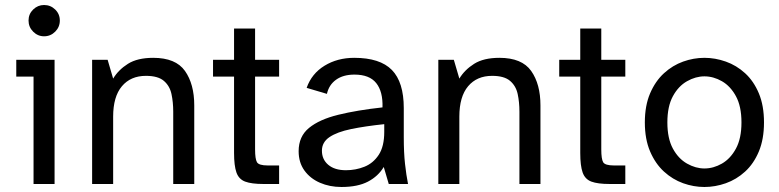

<svg xmlns="http://www.w3.org/2000/svg" viewBox="-20 -735 3110 767"><path d="M156 -590Q131 -590 112.5 -608.5Q94 -627 94 -653Q94 -679 112.5 -697Q131 -715 156 -715Q182 -715 200.5 -697Q219 -679 219 -653Q219 -627 200.5 -608.5Q182 -590 156 -590ZM114 0V-429H45V-496H198V0Z M348 0V-496H410L432 -421Q453 -456 491 -480Q529 -504 592 -504Q682 -504 719 -451.5Q756 -399 756 -314V0H672V-289Q672 -327 665 -359.5Q658 -392 634.5 -412Q611 -432 563 -432Q502 -432 467 -390.5Q432 -349 432 -269V0Z M1032 0Q985 0 959.5 -9.5Q934 -19 924.5 -46Q915 -73 915 -124V-429H831V-496H915V-621H999V-496H1095V-429H999V-138Q999 -100 1006.5 -87Q1014 -74 1050 -74H1095V0Z M1344 12Q1297 12 1258 -5Q1219 -22 1196 -54Q1173 -86 1173 -131Q1173 -190 1214.5 -224Q1256 -258 1331.5 -276.5Q1407 -295 1508 -306Q1510 -369 1483 -403Q1456 -437 1396 -437Q1351 -437 1322.5 -416.5Q1294 -396 1286 -360L1205 -384Q1225 -441 1276.5 -472.5Q1328 -504 1395 -504Q1498 -504 1545.5 -455.5Q1593 -407 1593 -303V-187Q1593 -125 1598 -80Q1603 -35 1610 0H1533L1513 -68Q1491 -31 1450 -9.5Q1409 12 1344 12ZM1362 -55Q1401 -55 1436 -69Q1471 -83 1493 -116.5Q1515 -150 1515 -208V-239Q1439 -231 1383 -219.5Q1327 -208 1296.5 -187.5Q1266 -167 1266 -133Q1266 -98 1291.5 -76.5Q1317 -55 1362 -55Z M1731 0V-496H1793L1815 -421Q1836 -456 1874 -480Q1912 -504 1975 -504Q2065 -504 2102 -451.5Q2139 -399 2139 -314V0H2055V-289Q2055 -327 2048 -359.5Q2041 -392 2017.5 -412Q1994 -432 1946 -432Q1885 -432 1850 -390.5Q1815 -349 1815 -269V0Z M2415 0Q2368 0 2342.5 -9.5Q2317 -19 2307.5 -46Q2298 -73 2298 -124V-429H2214V-496H2298V-621H2382V-496H2478V-429H2382V-138Q2382 -100 2389.5 -87Q2397 -74 2433 -74H2478V0Z M2794 12Q2751 12 2709 -3Q2667 -18 2632.5 -49.5Q2598 -81 2577 -130Q2556 -179 2556 -246Q2556 -313 2577 -362Q2598 -411 2632.5 -442.5Q2667 -474 2709 -489Q2751 -504 2794 -504Q2837 -504 2879.5 -489Q2922 -474 2956.5 -442.5Q2991 -411 3011.5 -362Q3032 -313 3032 -246Q3032 -179 3011.5 -130Q2991 -81 2956.5 -49.5Q2922 -18 2879.5 -3Q2837 12 2794 12ZM2794 -62Q2830 -62 2864 -81.5Q2898 -101 2920 -141.5Q2942 -182 2942 -246Q2942 -310 2920 -350.5Q2898 -391 2864 -410.5Q2830 -430 2794 -430Q2759 -430 2724.5 -410.5Q2690 -391 2668 -350.5Q2646 -310 2646 -246Q2646 -182 2668 -141.5Q2690 -101 2724.5 -81.5Q2759 -62 2794 -62Z"/></svg>

Font: Atkinson Hyperlegible
Style: Regular
Weight: 400
Designer: Elliott Scott, Megan Eiswerth, Linus Boman, Theodore Petrosky
Foundry: Braille Institute
Version: Version 1.006; ttfautohint (v1.8.3)